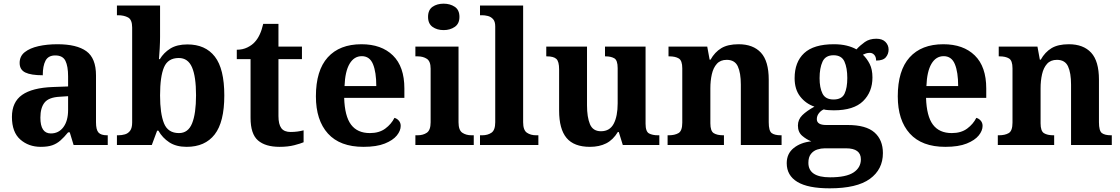

<svg xmlns="http://www.w3.org/2000/svg" viewBox="-20 -790 6103 1046"><path d="M202 10Q136 10 90.5 -30Q45 -70 45 -153Q45 -234 100.5 -273Q156 -312 269 -316L351 -319V-374Q351 -429 336.5 -458.5Q322 -488 281 -488Q243 -488 228 -459.5Q213 -431 213 -380Q149 -380 118 -395Q87 -410 87 -447Q87 -484 115 -506Q143 -528 189.5 -538.5Q236 -549 293 -549Q398 -549 450.5 -511Q503 -473 503 -379V-124Q503 -83 516.5 -68Q530 -53 563 -53H567V0H381L360 -69H351Q329 -42 309 -24.5Q289 -7 264.5 1.5Q240 10 202 10ZM257 -63Q300 -63 325.5 -97.5Q351 -132 351 -191V-266L306 -263Q246 -260 223 -231.5Q200 -203 200 -149Q200 -63 257 -63Z M997 10Q940 10 902.5 -14.5Q865 -39 843 -78H836L807 0H617V-53H624Q643 -53 660.5 -58Q678 -63 689 -78Q700 -93 700 -123V-640Q700 -683 677.5 -695Q655 -707 623 -707H617V-760H852V-589Q852 -562 850 -525.5Q848 -489 846 -468H851Q872 -503 908 -525.5Q944 -548 1001 -548Q1099 -548 1150.5 -481.5Q1202 -415 1202 -270Q1202 -125 1149.5 -57.5Q1097 10 997 10ZM955 -65Q1005 -65 1026.5 -118Q1048 -171 1048 -271Q1048 -373 1026 -423.5Q1004 -474 954 -474Q895 -474 873.5 -423.5Q852 -373 852 -270Q852 -171 873.5 -118Q895 -65 955 -65Z M1503 10Q1426 10 1385.5 -25Q1345 -60 1345 -148V-468H1270V-519Q1302 -519 1327.5 -531.5Q1353 -544 1368 -561Q1399 -594 1414 -660H1497V-536H1625V-468H1497V-158Q1497 -113 1512.5 -92Q1528 -71 1563 -71Q1583 -71 1601 -73.5Q1619 -76 1634 -80V-15Q1618 -8 1583.5 1Q1549 10 1503 10Z M1960 10Q1832 10 1766.5 -62.5Q1701 -135 1701 -265Q1701 -406 1765.5 -477.5Q1830 -549 1949 -549Q2058 -549 2120.5 -488Q2183 -427 2183 -308V-257H1855Q1858 -157 1892.5 -111Q1927 -65 1995 -65Q2046 -65 2079 -89.5Q2112 -114 2129 -148Q2143 -144 2153 -132.5Q2163 -121 2163 -104Q2163 -78 2142 -52Q2121 -26 2076.5 -8Q2032 10 1960 10ZM2030 -321Q2030 -397 2012 -440.5Q1994 -484 1951 -484Q1909 -484 1884.5 -442.5Q1860 -401 1857 -321Z M2397 -626Q2361 -626 2336.5 -643.5Q2312 -661 2312 -698Q2312 -736 2336.5 -753Q2361 -770 2397 -770Q2432 -770 2457.5 -753Q2483 -736 2483 -698Q2483 -661 2457.5 -643.5Q2432 -626 2397 -626ZM2243 0V-53H2255Q2285 -53 2305.5 -67Q2326 -81 2326 -124V-416Q2326 -456 2305.5 -469.5Q2285 -483 2255 -483H2243V-536H2478V-124Q2478 -81 2498.5 -67Q2519 -53 2549 -53H2561V0Z M2595 0V-53H2607Q2637 -53 2657.5 -67Q2678 -81 2678 -124V-646Q2678 -673 2666 -686Q2654 -699 2637.5 -703Q2621 -707 2607 -707H2595V-760H2830V-124Q2830 -81 2850.5 -67Q2871 -53 2901 -53H2913V0Z M3194 10Q3107 10 3066.5 -38.5Q3026 -87 3026 -188V-412Q3026 -455 3011 -469Q2996 -483 2959 -483H2956V-536H3178V-216Q3178 -152 3194 -113.5Q3210 -75 3254 -75Q3302 -75 3323.5 -116Q3345 -157 3345 -227V-419Q3345 -462 3326.5 -472.5Q3308 -483 3279 -483H3276V-536H3497V-116Q3497 -73 3516 -63Q3535 -53 3564 -53H3572V0H3373L3351 -71H3346Q3320 -28 3282.5 -9Q3245 10 3194 10Z M3617 0V-53H3623Q3656 -53 3676.5 -65Q3697 -77 3697 -122V-418Q3697 -460 3678 -471.5Q3659 -483 3626 -483H3622V-536H3833L3846 -465H3851Q3874 -506 3909.5 -527.5Q3945 -549 4004 -549Q4083 -549 4125.5 -503Q4168 -457 4168 -356V-124Q4168 -77 4184 -65Q4200 -53 4234 -53H4238V0H4016V-329Q4016 -393 3999.5 -428.5Q3983 -464 3939 -464Q3905 -464 3885.5 -442.5Q3866 -421 3858 -385.5Q3850 -350 3850 -309V-118Q3850 -76 3868.5 -64.5Q3887 -53 3920 -53H3924V0Z M4500 236Q4382 236 4324 201Q4266 166 4266 99Q4266 47 4304 16.5Q4342 -14 4400 -20Q4374 -30 4350.5 -50Q4327 -70 4327 -106Q4327 -139 4351 -162.5Q4375 -186 4417 -209Q4370 -225 4339.5 -264Q4309 -303 4309 -364Q4309 -452 4361 -500.5Q4413 -549 4523 -549Q4562 -549 4592.5 -541.5Q4623 -534 4646 -521Q4666 -543 4691.5 -561Q4717 -579 4754 -579Q4787 -579 4804 -561.5Q4821 -544 4821 -520Q4821 -496 4806 -478Q4791 -460 4753 -460Q4753 -480 4743 -491Q4733 -502 4719 -502Q4707 -502 4698 -499Q4689 -496 4681 -492Q4703 -471 4718 -441.5Q4733 -412 4733 -368Q4733 -289 4682 -239Q4631 -189 4523 -189Q4512 -189 4494 -190Q4476 -191 4468 -194Q4453 -188 4441.5 -173.5Q4430 -159 4430 -141Q4430 -109 4481 -109H4598Q4698 -109 4744 -68.5Q4790 -28 4790 44Q4790 133 4719 184.5Q4648 236 4500 236ZM4521 -248Q4566 -248 4581 -279.5Q4596 -311 4596 -365Q4596 -420 4580.5 -454.5Q4565 -489 4521 -489Q4477 -489 4461 -454Q4445 -419 4445 -364Q4445 -312 4461 -280Q4477 -248 4521 -248ZM4502 176Q4590 176 4630 149.5Q4670 123 4670 78Q4670 18 4589 18H4473Q4453 18 4432.5 24.5Q4412 31 4398 48.5Q4384 66 4384 97Q4384 176 4502 176Z M5130 10Q5002 10 4936.5 -62.5Q4871 -135 4871 -265Q4871 -406 4935.5 -477.5Q5000 -549 5119 -549Q5228 -549 5290.5 -488Q5353 -427 5353 -308V-257H5025Q5028 -157 5062.5 -111Q5097 -65 5165 -65Q5216 -65 5249 -89.5Q5282 -114 5299 -148Q5313 -144 5323 -132.5Q5333 -121 5333 -104Q5333 -78 5312 -52Q5291 -26 5246.5 -8Q5202 10 5130 10ZM5200 -321Q5200 -397 5182 -440.5Q5164 -484 5121 -484Q5079 -484 5054.5 -442.5Q5030 -401 5027 -321Z M5416 0V-53H5422Q5455 -53 5475.5 -65Q5496 -77 5496 -122V-418Q5496 -460 5477 -471.5Q5458 -483 5425 -483H5421V-536H5632L5645 -465H5650Q5673 -506 5708.5 -527.5Q5744 -549 5803 -549Q5882 -549 5924.5 -503Q5967 -457 5967 -356V-124Q5967 -77 5983 -65Q5999 -53 6033 -53H6037V0H5815V-329Q5815 -393 5798.5 -428.5Q5782 -464 5738 -464Q5704 -464 5684.5 -442.5Q5665 -421 5657 -385.5Q5649 -350 5649 -309V-118Q5649 -76 5667.5 -64.5Q5686 -53 5719 -53H5723V0Z"/></svg>

Font: Noto Serif Sinhala
Style: Bold
Weight: 700
Designer: Jelle Bosma - Monotype Design Team
Foundry: Monotype Imaging Inc.
Version: Version 2.007; ttfautohint (v1.8.4.7-5d5b)